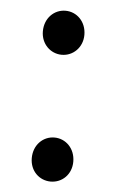

<svg xmlns="http://www.w3.org/2000/svg" viewBox="-45 -563 368 608"><g transform="rotate(5 139.0 -258.5)"><path d="M139 -390C175 -390 205 -419 205 -459C205 -501 175 -530 139 -530C103 -530 73 -501 73 -459C73 -419 103 -390 139 -390ZM139 13C175 13 205 -15 205 -56C205 -98 175 -127 139 -127C103 -127 73 -98 73 -56C73 -15 103 13 139 13Z"/></g></svg>

Font: Microsoft YaHei
Style: Regular
Weight: 400
Designer: Ryoko NISHIZUKA 西塚涼子 (kana, bopomofo & ideographs); Paul D. Hunt (Latin, Greek & Cyrillic); Sandoll Communications 산돌커뮤니
Foundry: Adobe
Version: Version 2.001;hotconv 1.0.111;makeotfexe 2.5.65597